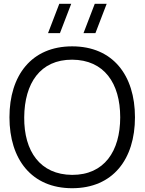

<svg xmlns="http://www.w3.org/2000/svg" viewBox="-20 -980 764 1015"><path d="M421.5 -805H484.5L544 -960H481ZM234 -805H297L356.5 -960H293.5ZM361.5 15C577 15 693.5 -138.5 693.5 -360C693.5 -581.5 577 -735 361.5 -735C146.5 -735 30 -581.5 30 -360C30 -138.5 146.5 15 361.5 15ZM361.5 -55.5C192.5 -56.5 106.5 -180 108 -360C109.5 -540 192.5 -665 361.5 -664.5C530.5 -663.5 615.5 -540 615.5 -360C615.5 -180 530.5 -55 361.5 -55.5Z"/></svg>

Font: Manrope
Style: Regular
Weight: 400
Designer: Mikhail Sharanda
Foundry: Mikhail Sharanda
Version: Version 4.505